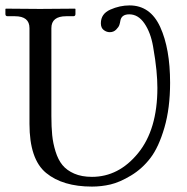

<svg xmlns="http://www.w3.org/2000/svg" viewBox="-20 -678 691 710"><path d="M89 -220V-574Q89 -618 35 -618H8Q0 -618 0 -626V-645L2 -646Q89 -645 128 -645L257 -646L259 -645V-626Q259 -618 251 -618H225Q170 -618 170 -574V-249Q170 -209 173 -178.5Q176 -148 185.5 -117.5Q195 -87 211 -67.5Q227 -48 254.5 -36Q282 -24 320 -24Q419 -24 490.5 -111.5Q562 -199 562 -353Q562 -382 558.5 -418.5Q555 -455 546 -506.5Q537 -558 514 -591.5Q491 -625 458 -625Q429 -625 425 -601Q424 -594 421.5 -586Q419 -578 409.5 -568.5Q400 -559 386 -559Q374 -559 363.5 -567Q353 -575 353 -592Q353 -627 388 -642.5Q423 -658 459 -658Q536 -658 572.5 -578Q609 -498 609 -372Q609 -278 588 -206Q567 -134 536.5 -94Q506 -54 464.5 -29Q423 -4 389 4Q355 12 320 12Q212 12 150.5 -38.5Q89 -89 89 -220Z"/></svg>

Font: Libertinus Sans
Style: Regular
Weight: 400
Designer: Philipp H. Poll
Foundry: Khaled Hosny
Version: Version 6.1